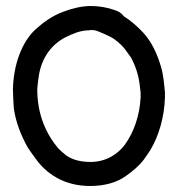

<svg xmlns="http://www.w3.org/2000/svg" viewBox="-20 -628 594 639"><path d="M23 -331C23 -312 25 -286 26 -267C33 -219 51 -175 73 -136C80 -125 88 -115 95 -105C133 -49 194 -9 280 -9C329 -9 370 -21 400 -43C422 -59 441 -74 458 -96C465 -106 473 -117 480 -128C509 -176 527 -239 529 -304V-320C526 -351 524 -378 516 -405C504 -447 485 -489 456 -520C437 -540 416 -559 392 -574C385 -584 375 -590 363 -594C338 -603 311 -608 282 -608C250 -608 217 -599 191 -589C155 -576 126 -555 99 -531C53 -489 25 -414 23 -331ZM104 -331C105 -345 107 -363 110 -381C121 -439 152 -480 198 -504C221 -515 246 -527 276 -527C279 -528 281 -528 283 -528C292 -528 299 -527 306 -524C321 -517 344 -509 360 -498C376 -486 391 -473 402 -456L417 -435C431 -408 441 -379 445 -345C446 -336 447 -327 448 -319V-304C445 -244 426 -189 396 -147C373 -116 334 -89 281 -89C249 -89 221 -96 200 -111C192 -117 181 -127 174 -134C133 -183 104 -247 104 -331Z"/></svg>

Font: SolarCharger
Style: 550
Weight: 400
Designer: Mew Too
Foundry: Cannot Into Space Fonts/KineticPlasma Fonts
Version: Version 1.100